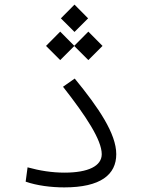

<svg xmlns="http://www.w3.org/2000/svg" viewBox="-20 -811 626 833"><path d="M258.8 2C416.5 2 484.4 -53.2 484.4 -142.1C484.4 -230.5 408.7 -342.8 304.2 -470.2L253.4 -434.6C353 -307.6 421.4 -203.6 421.4 -142.1C421.4 -90.8 363.3 -62 259.8 -62C206.1 -62 152.8 -70.3 99.6 -85L91.3 -22.9C139.6 -5.9 201.7 2 258.8 2ZM363.3 -550.3 424.8 -611.8 363.3 -673.8 302.2 -612.3 241.2 -673.8 179.7 -611.8 241.2 -550.3 302.2 -611.3ZM303.2 -672.4 362.3 -731.4 303.2 -791 244.1 -731.4Z"/></svg>

Font: Cascadia Code Light
Style: Regular
Weight: 300
Monospace: yes
Designer: Aaron Bell
Foundry: Saja Typeworks
Version: Version 2404.023